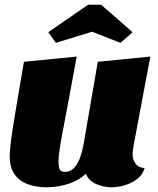

<svg xmlns="http://www.w3.org/2000/svg" viewBox="-20 -771 669 811"><path d="M176 20Q134 20 98.5 7.5Q63 -5 42 -34Q21 -63 21 -113Q21 -135 27 -180.5Q33 -226 46.5 -306Q60 -386 81 -510L304 -532Q284 -422 269.5 -345.5Q255 -269 245.5 -219Q236 -169 231.5 -138Q227 -107 227 -88Q227 -72 231 -58.5Q235 -45 254 -45Q279 -45 295 -64Q311 -83 320 -110.5Q329 -138 333 -161L393 -510L615 -532L545 -160Q544 -152 542 -140Q540 -128 540 -118Q540 -98 552 -80.5Q564 -63 591 -61Q583 -33 559.5 -15Q536 3 507 11.5Q478 20 451 20Q417 20 385.5 6Q354 -8 343 -37Q315 -10 270.5 5Q226 20 176 20ZM216 -590 184 -635 352 -751H407L540 -635L489 -590L369 -637Z"/></svg>

Font: Sansita Swashed Black
Style: Regular
Weight: 900
Designer: Pablo Cosgaya
Foundry: Omnibus-Type
Version: Version 1.003; ttfautohint (v1.8.3)